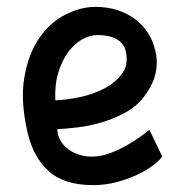

<svg xmlns="http://www.w3.org/2000/svg" viewBox="-20 -529 547 559"><path d="M247 -73Q274 -73 301.5 -83.5Q329 -94 352 -107.5Q375 -121 392 -133.5Q409 -146 415 -151L452 -74Q446 -63 427 -48.5Q408 -34 381 -21Q354 -8 320.5 1Q287 10 251 10Q167 10 122 -30.5Q77 -71 60 -144Q39 -236 51 -304.5Q63 -373 94.5 -418.5Q126 -464 170.5 -486.5Q215 -509 258 -509Q294 -509 323.5 -499Q353 -489 375 -472Q397 -455 411.5 -432Q426 -409 432 -382Q440 -350 433.5 -318Q427 -286 404 -254Q382 -222 348 -203Q314 -184 277 -173Q240 -162 205 -158Q170 -154 147 -153Q147 -137 154.5 -122.5Q162 -108 175.5 -97Q189 -86 207.5 -79.5Q226 -73 247 -73ZM265 -427Q242 -427 219.5 -414.5Q197 -402 179 -378Q161 -354 150 -318.5Q139 -283 141 -237Q174 -238 213.5 -246.5Q253 -255 285 -272Q317 -289 336 -315.5Q355 -342 346 -380Q341 -403 319.5 -415Q298 -427 265 -427Z"/></svg>

Font: Panefresco 600wt
Style: Regular
Weight: 600
Designer: Campivisivi
Foundry: Campivisivi & Chank Co
Version: Version 1.001